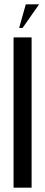

<svg xmlns="http://www.w3.org/2000/svg" viewBox="-20 -873 211 893"><path d="M127 -699V0H43V-699ZM69 -743 100 -853H162L85 -743Z"/></svg>

Font: Moniqa SemBd Narrow Heading
Style: Regular
Weight: 600
Width: 4
Designer: Rajesh Rajput
Foundry: Rajesh Rajput
Version: Version 1.000